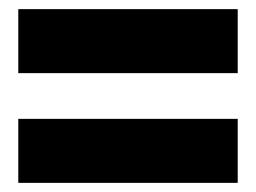

<svg xmlns="http://www.w3.org/2000/svg" viewBox="-20 -470 560 420"><path d="M500 -210H20V-70H500ZM500 -450H20V-310H500Z"/></svg>

Font: MikodacsPCS
Style: Regular
Weight: 900
Designer: gluk (gluksza@wp.pl)
Foundry: gluk (gluksza@wp.pl)
Version: Version 0.27